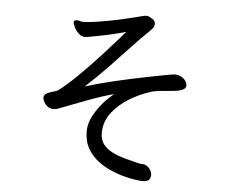

<svg xmlns="http://www.w3.org/2000/svg" viewBox="-54 -807 1108 912"><g transform="rotate(5 500.0 -351.0)"><path d="M643 -40H650Q658 -40 666 -36Q680 -29 688 -16Q696 -3 696 8Q696 19 690 29Q684 41 654 41Q652 41 630.5 38.5Q609 36 577.5 28.5Q546 21 511 6.5Q476 -8 444.5 -31.5Q413 -55 393 -89.5Q373 -124 373 -172V-177Q374 -210 392.5 -245.5Q411 -281 442 -316Q463 -339 487 -359Q427 -343 357.5 -316.5Q288 -290 228 -267Q218 -263 207 -263Q189 -263 177 -273Q165 -283 159.5 -295Q154 -307 154 -312Q154 -323 162.5 -330Q171 -337 189 -343Q195 -345 205 -347.5Q215 -350 221 -354Q289 -404 413 -539Q464 -595 519 -658Q437 -636 363 -623Q332 -617 327 -617Q309 -617 295 -630.5Q281 -644 273.5 -660Q266 -676 266 -681Q266 -691 274 -692Q279 -693 283 -693Q287 -693 293.5 -691Q300 -689 306 -688H313Q344 -688 422 -702Q482 -713 530 -725Q569 -734 582 -738Q600 -743 608 -743Q616 -743 623 -739Q630 -735 640 -729Q651 -720 651 -708Q651 -696 643 -686Q633 -675 626 -668Q595 -639 550.5 -591.5Q506 -544 454 -489.5Q402 -435 345 -383Q465 -420 654 -457Q702 -467 731.5 -472Q761 -477 764 -477H767Q807 -475 823 -443Q826 -436 826 -429Q826 -410 790 -402Q775 -399 748 -397L695 -392Q672 -389 658 -384Q607 -368 559 -338.5Q511 -309 479.5 -269Q448 -229 445 -178V-170Q445 -137 461.5 -116Q478 -95 505 -81.5Q532 -68 565 -59Q634 -40 643 -40Z"/></g></svg>

Font: Moon Stars Kai HW
Style: Bold
Weight: 700
Designer: GuiWonder
Version: Version 1.101